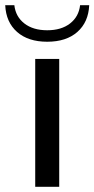

<svg xmlns="http://www.w3.org/2000/svg" viewBox="-39 -716 362 736"><path d="M96 -490H188V0H96ZM-19 -696H16Q21 -652 54.5 -626Q88 -600 142 -600Q196 -600 229.5 -626Q263 -652 268 -696H303Q300 -631 257.5 -593.5Q215 -556 142 -556Q69 -556 26.5 -593.5Q-16 -631 -19 -696Z"/></svg>

Font: Fahkwang
Style: Regular
Weight: 400
Version: Version 1.000; ttfautohint (v1.6)